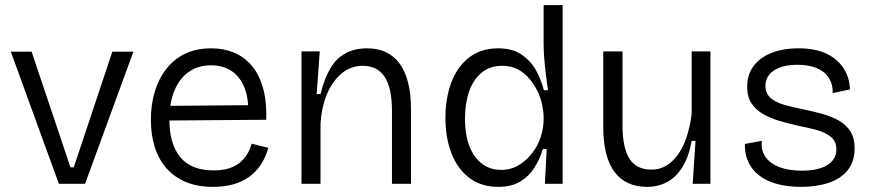

<svg xmlns="http://www.w3.org/2000/svg" viewBox="-20 -715 3392 747"><path d="M209 0 22 -514H103L254 -64H267L417 -514H499L311 0Z M809 12Q749 12 704 -6.5Q659 -25 628 -60Q597 -95 582 -143Q567 -191 567 -249Q567 -309 582.5 -359.5Q598 -410 628 -448Q658 -486 701.5 -506.5Q745 -527 802 -527Q850 -527 890 -510.5Q930 -494 959 -460Q988 -426 1003 -373.5Q1018 -321 1016 -249L612 -246V-303L970 -306L945 -263Q949 -329 931.5 -373Q914 -417 880.5 -439Q847 -461 801 -461Q752 -461 715.5 -436Q679 -411 659 -363.5Q639 -316 639 -250Q639 -155 681.5 -103.5Q724 -52 811 -52Q844 -52 869 -59.5Q894 -67 911.5 -81Q929 -95 941 -114Q953 -133 959 -156L1024 -140Q1014 -104 995.5 -75.5Q977 -47 950 -27.5Q923 -8 888 2Q853 12 809 12Z M1153 0V-322V-515H1224L1212 -349H1227Q1242 -410 1265.5 -449.5Q1289 -489 1325 -508Q1361 -527 1408 -527Q1492 -527 1535.5 -466.5Q1579 -406 1579 -289V0H1505V-284Q1505 -373 1476.5 -416Q1448 -459 1392 -459Q1343 -459 1306.5 -427Q1270 -395 1250 -343.5Q1230 -292 1227 -233V0Z M1919 12Q1852 12 1806 -23Q1760 -58 1736.5 -118.5Q1713 -179 1713 -257Q1713 -334 1736.5 -395.5Q1760 -457 1806 -492Q1852 -527 1918 -527Q1974 -527 2009.5 -502.5Q2045 -478 2065.5 -441Q2086 -404 2096 -364H2112Q2108 -392 2104 -424Q2100 -456 2097.5 -487.5Q2095 -519 2095 -544V-695H2169V-255V0H2100L2107 -135H2092Q2080 -95 2058.5 -61.5Q2037 -28 2003 -8Q1969 12 1919 12ZM1930 -54Q1968 -54 1998.5 -72.5Q2029 -91 2051 -120Q2073 -149 2084 -183Q2095 -217 2095 -249V-259Q2095 -280 2089.5 -306.5Q2084 -333 2071.5 -359.5Q2059 -386 2039.5 -409Q2020 -432 1994 -445.5Q1968 -459 1934 -459Q1886 -459 1853.5 -432Q1821 -405 1805 -358.5Q1789 -312 1789 -253Q1789 -193 1805.5 -148.5Q1822 -104 1854 -79Q1886 -54 1930 -54Z M2498 12Q2414 12 2370.5 -46.5Q2327 -105 2327 -222V-515H2402V-227Q2402 -140 2429 -97.5Q2456 -55 2515 -55Q2547 -55 2573 -71Q2599 -87 2619 -115.5Q2639 -144 2652 -184Q2665 -224 2671 -272V-515H2744V-217V0H2675L2686 -167H2671Q2660 -105 2635.5 -65.5Q2611 -26 2576 -7Q2541 12 2498 12Z M3096 12Q3042 12 3000.5 0Q2959 -12 2931.5 -34Q2904 -56 2890.5 -87Q2877 -118 2878 -155L2944 -167Q2940 -130 2958.5 -104Q2977 -78 3013 -64.5Q3049 -51 3100 -51Q3164 -51 3199 -73Q3234 -95 3234 -134Q3234 -164 3214.5 -181Q3195 -198 3161.5 -208Q3128 -218 3084 -226Q3048 -234 3013 -244.5Q2978 -255 2949.5 -271Q2921 -287 2904 -312.5Q2887 -338 2887 -377Q2887 -424 2911 -457Q2935 -490 2980 -508.5Q3025 -527 3087 -527Q3150 -527 3193.5 -507Q3237 -487 3261 -451Q3285 -415 3287 -367L3220 -353Q3220 -390 3203 -414.5Q3186 -439 3155 -451Q3124 -463 3082 -463Q3025 -463 2991.5 -441Q2958 -419 2958 -381Q2958 -352 2977.5 -334.5Q2997 -317 3030 -307.5Q3063 -298 3103 -290Q3143 -282 3179 -272Q3215 -262 3243.5 -246Q3272 -230 3288.5 -204Q3305 -178 3305 -138Q3305 -87 3278.5 -53.5Q3252 -20 3205 -4Q3158 12 3096 12Z"/></svg>

Font: Bricolage Grotesque 96pt ExtraBold Light
Style: Regular
Weight: 300
Version: Version 1.001;gftools[0.9.33.dev8+g029e19f]